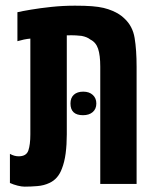

<svg xmlns="http://www.w3.org/2000/svg" viewBox="-20 -660 560 689"><path d="M68.4 9.8Q57.6 9.8 43 6.1Q28.3 2.4 15.6 -3.4V-107.9Q31.2 -99.1 46.9 -99.1Q74.7 -99.1 81.8 -120.1Q88.9 -141.1 88.9 -177.7V-521.5Q77.6 -520.5 65.9 -518.1Q54.2 -515.6 42.5 -512.2V-616.2Q59.6 -620.1 91.8 -625.5Q124 -630.9 165 -635.3Q206.1 -639.6 249 -639.6Q285.6 -639.6 310.1 -637.7Q334.5 -635.7 351.8 -631.6Q369.1 -627.4 383.8 -621.1Q396.5 -615.7 407.2 -608.9Q418 -602.1 426.3 -593.8Q456.1 -566.4 463.1 -523.7Q470.2 -481 470.2 -420.4V0H339.8V-420.9Q339.8 -461.9 332 -485.1Q324.2 -508.3 304.2 -518.1Q293 -527.3 272.9 -531.2Q265.6 -532.2 252.2 -533Q238.8 -533.7 219.7 -533.2V-177.7Q219.7 -141.1 215.6 -109.6Q211.4 -78.1 202.1 -54.7Q188.5 -17.6 157.2 -3.4Q137.7 5.9 113.8 7.8Q89.8 9.8 68.4 9.8ZM277.8 -246.6Q232.9 -246.6 232.9 -288.6Q232.9 -309.1 245.1 -320.1Q257.3 -331.1 278.8 -331.1Q300.3 -331.1 313 -319.3Q325.7 -307.6 325.7 -288.6Q325.7 -269 312.7 -257.8Q299.8 -246.6 277.8 -246.6Z"/></svg>

Font: Open Sans Condensed
Style: Regular
Weight: 400
Width: 3
Designer: Monotype Design Team
Foundry: Monotype Imaging Inc.
Version: Version 3.000